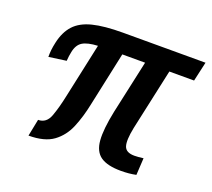

<svg xmlns="http://www.w3.org/2000/svg" viewBox="-93 -619 822 744"><g transform="rotate(20 318.0 -247.0)"><path d="M102 -70Q136 -70 149.5 -106.5Q163 -143 174 -196L222 -419Q180 -417 159.5 -404.5Q139 -392 133 -360Q131 -351 130 -343Q129 -335 128 -323L56 -313Q56 -328 57.5 -342Q59 -356 63 -374Q73 -420 98.5 -448Q124 -476 171.5 -488Q219 -500 296 -500H636L618 -420H516L461 -167Q450 -113 457.5 -90Q465 -67 500 -67Q515 -67 537 -70L533 0Q505 6 471 6Q415 6 387 -13.5Q359 -33 355.5 -78Q352 -123 368 -200L416 -420H322L274 -196Q263 -142 244.5 -97.5Q226 -53 190 -26.5Q154 0 88 0Z"/></g></svg>

Font: Epunda Sans Medium
Style: Italic
Weight: 500
Italic angle: -12.0243°
Designer: Simon Atzbach
Foundry: typofactur
Version: Version 2.204; ttfautohint (v1.8.4.7-5d5b)